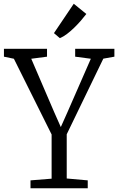

<svg xmlns="http://www.w3.org/2000/svg" viewBox="-20 -1003 630 1023"><path d="M255 -51V-286.5L54 -690L1 -701V-743H230.5V-701L146.5 -690L268.5 -406L304 -326L339.5 -405.5L464 -690L380.5 -701V-743H589.5V-701L530.5 -690.5L335.5 -287.5V-52L447.5 -42V0H142.5V-42ZM298.5 -800 267.5 -826.5 373 -983 440 -928.5Q427.5 -912 410.8 -892.8Q394 -873.5 375 -855Q356 -836.5 336.5 -821.8Q317 -807 299.5 -800Z"/></svg>

Font: Merriweather 24pt SemiCondensed Light
Style: Regular
Weight: 300
Width: 4
Designer: Eben Sorkin
Foundry: Eben Sorkin
Version: Version 2.100